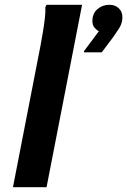

<svg xmlns="http://www.w3.org/2000/svg" viewBox="-20 -780 530 800"><path d="M34 0 149 -591Q153 -613 158 -642Q163 -671 166.5 -700Q170 -729 169 -750L174 -760H322L174 0ZM392 -650Q383 -654 374 -664.5Q365 -675 365 -692Q365 -724 386 -742Q407 -760 436 -760Q460 -760 475 -745.5Q490 -731 490 -708Q490 -683 476 -661.5Q462 -640 452 -626L404 -562H330V-567Z"/></svg>

Font: Kufam SemiBold
Style: Italic
Weight: 600
Italic angle: -11°
Designer: Artur Schmal
Foundry: Original Type
Version: Version 1.301; ttfautohint (v1.8.3)